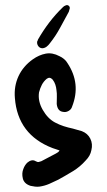

<svg xmlns="http://www.w3.org/2000/svg" viewBox="-20 -662 415 748"><path d="M212 -76Q205 -78 198.5 -80.5Q192 -83 185 -85Q49 -137 38 -280Q34 -326 52 -365Q70 -404 108 -431Q132 -448 158 -453Q184 -458 212 -443Q221 -439 229.5 -432Q238 -425 243 -416Q296 -336 261 -247Q258 -236 247.5 -230Q237 -224 227 -226Q204 -228 201 -257Q201 -271 201.5 -284.5Q202 -298 200 -311Q199 -322 195.5 -332.5Q192 -343 185 -352Q174 -364 162 -355Q150 -345 143 -331.5Q136 -318 132 -302Q127 -268 146.5 -234Q166 -200 194 -185Q211 -176 228 -170.5Q245 -165 264 -161Q273 -159 281.5 -156Q290 -153 299 -151Q322 -142 332 -121.5Q342 -101 336 -77Q332 -55 314 -37Q292 -12 264 5Q236 22 207 38Q189 47 171.5 54.5Q154 62 134 65Q125 66 116.5 65Q108 64 99 62Q74 54 69 33.5Q64 13 71 -4Q76 -18 86 -28Q94 -35 102.5 -37Q111 -39 119 -34Q126 -30 131 -31Q136 -32 141 -34Q155 -42 169.5 -49Q184 -56 198 -64Q202 -66 206 -69Q210 -72 212 -76ZM146 -474Q135 -474 129 -482.5Q123 -491 125 -501Q126 -503 127 -504.5Q128 -506 128 -508Q148 -543 172 -574.5Q196 -606 225 -634Q230 -639 234 -640Q241 -644 246.5 -640.5Q252 -637 252 -630Q251 -626 250 -623Q249 -620 248 -616Q231 -585 214 -553.5Q197 -522 174 -493Q169 -486 162 -480.5Q155 -475 146 -474Z"/></svg>

Font: Delicious Handrawn
Style: Regular
Weight: 400
Designer: Agung Rohmat
Foundry: Agung Rohmat
Version: Version 1.002; ttfautohint (v1.8.4.7-5d5b);gftools[0.9.27]